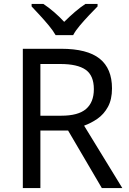

<svg xmlns="http://www.w3.org/2000/svg" viewBox="-20 -964 662 984"><path d="M294 -714Q427 -714 490.5 -663.5Q554 -613 554 -511Q554 -454 533 -416Q512 -378 479.5 -355.5Q447 -333 411 -320L607 0H502L329 -295H187V0H97V-714ZM289 -636H187V-371H294Q381 -371 421 -405.5Q461 -440 461 -507Q461 -577 419 -606.5Q377 -636 289 -636ZM265 -784Q252 -807 230 -833.5Q208 -860 184 -886Q160 -912 142 -931V-944H202Q228 -927 256 -903Q284 -879 309 -852Q336 -879 364 -903Q392 -927 418 -944H480V-931Q461 -912 436.5 -886Q412 -860 389.5 -833.5Q367 -807 355 -784Z"/></svg>

Font: Noto Sans Thai Looped
Style: Regular
Weight: 400
Designer: Sasikarn Vongin, Ben Mitchell
Foundry: The Fontpad Ltd
Version: Version 1.001; ttfautohint (v1.8.4.7-5d5b)